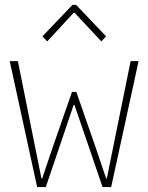

<svg xmlns="http://www.w3.org/2000/svg" viewBox="-20 -760 602 780"><path d="M130.9 0 19.5 -511.7H52.7L114.3 -204.1L148.4 -35.2H151.4L195.3 -165L272.5 -386.7H290L367.2 -165L411.1 -35.2H414.1L448.2 -204.1L510.7 -511.7H543L431.6 0H396.5L345.7 -149.4L282.2 -334H279.3L216.8 -149.4L166 0ZM171.9 -591.8 152.3 -612.3 274.4 -740.2H289.1L411.1 -612.3L391.6 -591.8L283.2 -708H279.3Z"/></svg>

Font: Reddit Mono ExtraLight
Style: Regular
Weight: 250
Monospace: yes
Designer: Stephen Hutchings
Foundry: Reddit
Version: Version 1.014